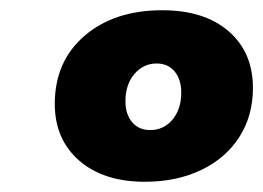

<svg xmlns="http://www.w3.org/2000/svg" viewBox="-20 -809 514 375"><path d="M474 -637Q474 -583 447.5 -541.5Q421 -500 373 -477Q325 -454 263 -454Q182 -454 134.5 -495.5Q87 -537 87 -606Q87 -689 145 -739Q203 -789 297 -789Q379 -789 426.5 -748Q474 -707 474 -637ZM225 -611Q225 -586 238 -570.5Q251 -555 273 -555Q300 -555 317 -575.5Q334 -596 334 -628Q334 -654 321 -669.5Q308 -685 286 -685Q260 -685 242.5 -664.5Q225 -644 225 -611Z"/></svg>

Font: TypoPRO Montserrat Alternates
Style: Italic
Weight: 800
Italic angle: -11.3°
Designer: Julieta Ulanovsky
Foundry: Julieta Ulanovsky
Version: Version 6.001